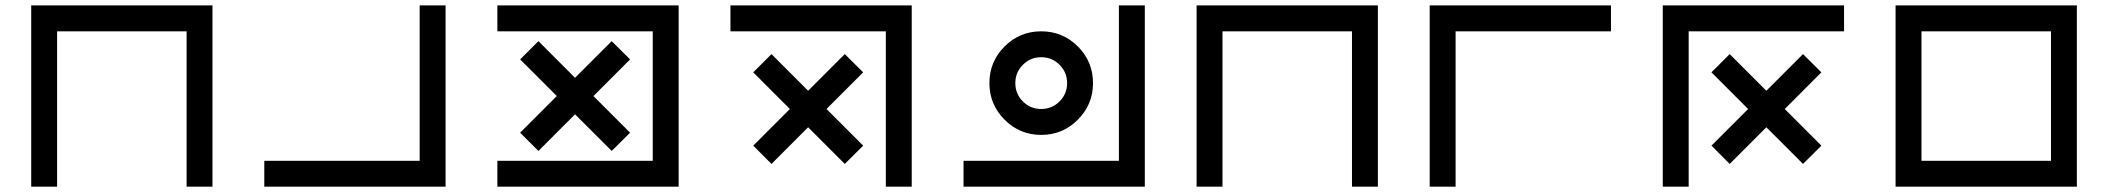

<svg xmlns="http://www.w3.org/2000/svg" viewBox="-20 -704 7950 724"><path d="M97.7 -683.6H781.2V0H683.6V-585.9H195.3V0H97.7Z M976.6 0V-97.7H1562.5V-683.6H1660.2V0Z M1855.5 0V-97.7H2441.4V-585.9H1855.5V-683.6H2539.1V0ZM2217.8 -341.8 2356 -203.6 2286.6 -134.8 2148.4 -272.9 2010.3 -134.8 1941.4 -203.6 2079.6 -341.8 1941.4 -480 2010.3 -548.8 2148.4 -410.6 2286.6 -548.8 2356 -480Z M3418 0H3320.3V-585.9H2734.4V-683.6H3418ZM3096.7 -293 3234.9 -154.8 3165.5 -85.9 3027.3 -224.1 2889.2 -85.9 2820.3 -154.8 2958.5 -293 2820.3 -431.2 2889.2 -500 3027.3 -361.8 3165.5 -500 3234.9 -431.2Z M3613.3 0V-97.7H4199.2V-683.6H4296.9V0ZM4003.9 -390.6Q4003.9 -431.2 3975.3 -459.7Q3946.8 -488.3 3906.2 -488.3Q3865.7 -488.3 3837.2 -459.7Q3808.6 -431.2 3808.6 -390.6Q3808.6 -350.1 3837.2 -321.5Q3865.7 -293 3906.2 -293Q3946.8 -293 3975.3 -321.5Q4003.9 -350.1 4003.9 -390.6ZM3906.2 -195.3Q3825.2 -195.3 3768.1 -252.7Q3710.9 -310.1 3710.9 -390.6Q3710.9 -471.7 3768.1 -528.8Q3825.2 -585.9 3906.2 -585.9Q3987.3 -585.9 4044.4 -528.8Q4101.6 -471.7 4101.6 -390.6Q4101.6 -310.1 4044.4 -252.7Q3987.3 -195.3 3906.2 -195.3Z M4492.2 -683.6H5175.8V0H5078.1V-585.9H4589.8V0H4492.2Z M6054.7 -683.6V-585.9H5468.8V0H5371.1V-683.6Z M6933.6 -683.6V-585.9H6347.7V0H6250V-683.6ZM6710 -293 6848.1 -154.8 6778.8 -85.9 6640.6 -224.1 6502.4 -85.9 6433.6 -154.8 6571.8 -293 6433.6 -431.2 6502.4 -500 6640.6 -361.8 6778.8 -500 6848.1 -431.2Z M7225.6 -585.9V-97.7H7713.9V-585.9ZM7127.9 -683.6H7811.5V0H7127.9Z"/></svg>

Font: BabelStone Club Penguin
Style: Regular
Weight: 400
Designer: Andrew West
Foundry: BabelStone
Version: Version 1.02 November 6, 2013